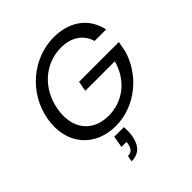

<svg xmlns="http://www.w3.org/2000/svg" viewBox="-251 -869 1280 1280"><g transform="rotate(-45 389.0 -229.0)"><path d="M283.5 49.2 268.9 131H316.6L314.1 148.6C307.3 185.3 290.3 204.8 256.8 204.8L249 247C313.7 247 356.3 211.6 370.8 131.5C374.8 107.4 375.8 79.3 373.8 49.2ZM53.6 -349.5C16.6 -140 145 6.5 341 6.5C530.2 6.5 691.6 -133.2 738.4 -306.4L751 -375.6H375.9L363 -304H641.4C603.2 -164.5 492.5 -75.7 355.3 -75.7C208.2 -75.7 117.7 -182.1 147.1 -349.5C176.8 -516.9 304.8 -622.5 451.9 -622.5C550.3 -622.5 618.1 -575.5 642.1 -495H750.5C722.2 -629.3 613.9 -705.5 466.4 -705.5C270.4 -705.5 90.6 -558.2 53.6 -349.5Z"/></g></svg>

Font: Poppins Devanagari Thin
Style: Italic
Weight: 100
Italic angle: -10°
Designer: Ninad Kale (Devanagari), Jonny Pinhorn (Latin)
Foundry: Indian Type Foundry
Version: 4.005